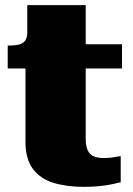

<svg xmlns="http://www.w3.org/2000/svg" viewBox="-20 -715 515 746"><path d="M10 -449V-538H16Q37 -538 52.5 -541.5Q68 -545 77 -556Q86 -567 86 -590L216 -543H454V-449ZM313 -177Q313 -146 321.5 -129.5Q330 -113 345.5 -107Q361 -101 384 -101Q406 -101 424.5 -104.5Q443 -108 449 -108V-7Q438 -4 417 0.5Q396 5 368 8Q340 11 307 11Q239 11 188 -4.5Q137 -20 108 -58.5Q79 -97 79 -164V-522L86 -531V-695H313Z"/></svg>

Font: Roboto Serif 20pt Black
Style: Regular
Weight: 900
Version: Version 1.008